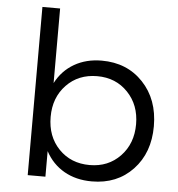

<svg xmlns="http://www.w3.org/2000/svg" viewBox="-53 -792 782 844"><g transform="rotate(5 338.0 -369.5)"><path d="M100.1 0V-742.2H178.2V-413.1Q207.5 -469.2 260 -499.5Q312.5 -529.8 380.9 -529.8Q492.7 -529.8 563.2 -455.3Q633.8 -380.9 633.8 -262.2Q633.8 -145 564 -71Q494.1 2.9 382.8 2.9Q313 2.9 260.5 -27.1Q208 -57.1 178.2 -112.8V0ZM178.2 -264.2Q178.2 -177.7 231.2 -122.8Q284.2 -67.9 367.2 -67.9Q449.2 -67.9 502.2 -123.3Q555.2 -178.7 555.2 -264.2Q555.2 -349.1 502.2 -404.5Q449.2 -460 367.2 -460Q284.2 -460 231.2 -404.8Q178.2 -349.6 178.2 -264.2Z"/></g></svg>

Font: Montserrat Light
Style: Regular
Weight: 300
Designer: Julieta Ulanovsky
Foundry: Julieta Ulanovsky
Version: Version 1.000;PS 002.000;hotconv 1.0.70;makeotf.lib2.5.58329